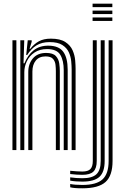

<svg xmlns="http://www.w3.org/2000/svg" viewBox="-20 -820 684 1049"><path d="M371.5 0V-440.8Q371.5 -459.8 369.1 -485.1Q366.8 -510.5 356 -534.4Q345.2 -558.2 320.6 -574.1Q296 -590 251 -590Q208.5 -590 179.2 -572Q150 -554 128.5 -519.5H123.2L131.5 -600H153L153.2 -592L141.5 -553.2H145.5Q166.5 -580.2 192.6 -594.5Q218.8 -608.8 257.8 -608.8Q309 -608.8 337 -590.4Q365 -572 376.8 -544.9Q388.5 -517.8 390.8 -490.2Q393 -462.8 393 -444.8V0ZM48 0V-600H69.5V0ZM91 0V-600H112.5L108.5 -474H113.5Q131.8 -519.8 164.2 -545.4Q196.8 -571 244.8 -570.5Q301.5 -570.2 325.6 -537.1Q349.8 -504 349.8 -439.2V0H328.2V-436.5Q328.2 -488.8 309.6 -520.2Q291 -551.8 237 -551.8Q196.2 -551.8 168.6 -533.2Q141 -514.8 126.9 -485.8Q112.8 -456.8 112.8 -425.2V0ZM134.5 0V-427Q134.5 -471.2 159.8 -501Q185 -530.8 232 -530.8Q269.5 -530.8 285 -513.9Q300.5 -497 303.6 -474Q306.8 -451 306.8 -432.5V0H285.2V-431.2Q285.2 -447.2 283.2 -466Q281.2 -484.8 269.6 -498.2Q258 -511.8 228.8 -511.8Q194 -511.8 175.5 -489.1Q157 -466.5 157 -429V0ZM485.8 -781V-800H593.8V-781ZM485.8 -743.2V-762.2H593.8V-743.2ZM485.8 -705.5V-724.5H593.8V-705.5ZM430 208.8Q383.2 208.8 363.5 203.2V185.2Q389 190.5 430 190.5Q506.8 190.5 540.1 160Q573.5 129.5 573.5 59.2V-600H595V59.2Q595 139.5 556.8 174.1Q518.5 208.8 430 208.8ZM430 172.2Q413 172.2 395.9 171Q378.8 169.8 363.5 167V149Q397 153.8 430 153.8Q483.8 153.8 507 131.8Q530.2 109.8 530.2 59.2V-600H551.8V59.2Q551.8 119.8 523.5 146Q495.2 172.2 430 172.2ZM430 135.2Q400 135.2 363.5 130.8V113Q383.5 115 400.1 116.1Q416.8 117.2 430 117.2Q460.5 117.2 473.8 103.8Q487 90.2 487 59.2V-600H508.5V59.2Q508.5 100 490.2 117.6Q472 135.2 430 135.2Z"/></svg>

Font: Big Shoulders Inline Display
Style: Bold
Weight: 700
Designer: Patric King
Foundry: XO Type Co
Version: Version 1.000